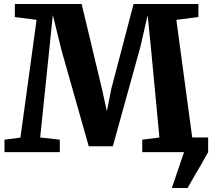

<svg xmlns="http://www.w3.org/2000/svg" viewBox="-20 -763 1065 963"><path d="M842 180 903 0 900 -73.5H1024V0Q1008.5 29 988.8 62.5Q969 96 950.8 127.2Q932.5 158.5 921 180ZM82.5 -73 163.5 -663.5 54.5 -677.5V-743H389.5L491 -318.5L516 -205L538.5 -318.5L650 -743H975V-677.5L864.5 -663.5L944 -74L1022.5 -62.5V0H693.5V-62.5L779.5 -73.5L738.5 -508L720.5 -687L684.5 -529.5L546 -29.5H425L288.5 -511L245 -687.5L226.5 -508L181.5 -73.5L280 -62.5V0H2.5V-62.5Z"/></svg>

Font: Merriweather 20pt ExtraBold
Style: Regular
Weight: 800
Version: Version 2.100